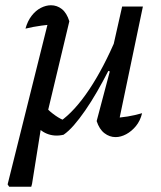

<svg xmlns="http://www.w3.org/2000/svg" viewBox="-20 -515 614 731"><path d="M152 -108Q171 -89 191 -75Q211 -61 229 -55L208 -52Q264 -91 319.5 -174Q375 -257 425 -376L438 -341Q417 -293 394.5 -249Q372 -205 349.5 -166Q327 -127 304.5 -94.5Q282 -62 261.5 -38.5Q241 -15 222 -2Q188 6 158.5 -6Q129 -18 115 -45ZM348 -54 398 -243 390 -246 445 -490H524L427 -26L410 -66Q439 -67 466 -71.5Q493 -76 521 -84Q514 -55 497.5 -35Q481 -15 460.5 -4Q440 7 420 7Q397 7 377.5 -8Q358 -23 348 -54ZM99 196H15L9 187L171 -462L210 -425Q171 -422 138 -417.5Q105 -413 77 -406Q85 -435 100.5 -455Q116 -475 135.5 -485Q155 -495 174 -495Q197 -495 215.5 -480.5Q234 -466 244 -434L153 -53H140L102 185Z"/></svg>

Font: Piazzolla Thin Medium
Style: Italic
Weight: 500
Italic angle: -11.3°
Version: Version 2.005